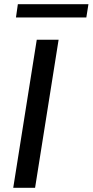

<svg xmlns="http://www.w3.org/2000/svg" viewBox="-20 -894 441 914"><path d="M43 0 155 -705H259L147 0ZM56 -811 65 -874H401L391 -811Z"/></svg>

Font: Mulish SemiBold
Style: Italic
Weight: 600
Italic angle: -9°
Designer: Vernon Adams
Foundry: Vernon Adams
Version: Version 3.603; ttfautohint (v1.8.3)